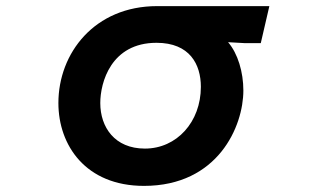

<svg xmlns="http://www.w3.org/2000/svg" viewBox="-20 -538 1040 628"><path d="M726 -400 779 -397H833L861 -518H494C289 -518 171 -364 171 -201C171 -63 260 70 451 70C693 70 776 -125 776 -242C776 -302 758 -363 726 -400ZM454 -52C355 -52 308 -122 308 -201C308 -268 343 -398 492 -398C601 -398 637 -327 637 -254C637 -139 558 -52 454 -52Z"/></svg>

Font: LINE Seed JP App_OTF Bold
Style: Regular
Weight: 700
Designer: LINE & Fontrix & Fontworks
Version: Version 1.009